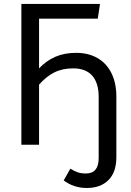

<svg xmlns="http://www.w3.org/2000/svg" viewBox="-20 -726 655 963"><path d="M563.6 -241.5V62.1Q563.6 137.9 523.8 177.4Q484.1 216.9 414.9 216.9Q350.3 216.9 299.5 179L332.8 120Q353.8 132.8 370.5 138.5Q387.2 144.1 411.3 144.1Q474.9 144.1 474.9 67.2V-240.5Q474.9 -309.7 442.6 -346.4Q410.3 -383.1 347.2 -383.1Q292.8 -383.1 252.6 -362.8Q212.3 -342.6 175.9 -301.5V0H87.2V-706.2H481.5L470.3 -632.3H175.9V-383.1Q212.3 -421.5 257.7 -441.3Q303.1 -461 362.1 -461Q423.1 -461 468.7 -434.9Q514.4 -408.7 539 -359Q563.6 -309.2 563.6 -241.5Z"/></svg>

Font: Fira Code Fixed
Style: Regular
Weight: 400
Monospace: yes
Designer: Carrois Corporate, Edenspiekermann AG, Nikita Prokopov
Foundry: Carrois Corporate, Edenspiekermann AG, Nikita Prokopov
Version: Version 5.002